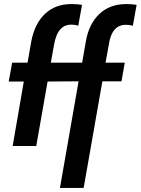

<svg xmlns="http://www.w3.org/2000/svg" viewBox="-20 -720 694 948"><path d="M393 208H276L368 -318.5L215 -317.5L159 1H42.5L97.5 -317.5H23L40 -410.5H116L134.5 -516Q151.5 -604 202.5 -652Q253.5 -700 333.5 -700Q361.5 -700 385 -696L366.5 -593Q349 -598.5 333 -598.5Q305 -598.5 287.2 -584Q269.5 -569.5 260 -546.2Q250.5 -523 246.5 -497.5L231 -410.5H385.5L404 -516Q419 -602.5 470.8 -651.2Q522.5 -700 604 -700Q631 -700 654.5 -696L636 -593Q616 -598 601.5 -597.5Q530.5 -597.5 517 -497.5L501 -410.5H596L580 -318.5H485.5Z"/></svg>

Font: Lucymar Sans SemiBold
Style: Italic
Weight: 600
Italic angle: -10°
Foundry: The League of Moveable Type (original font) / Main changes by Cristiano Sobral with portions from Mirco Monsees
Version: Version 2.00;August 30, 2020;FontCreator 13.0.0.2681 64-bit